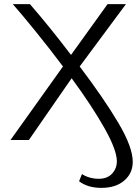

<svg xmlns="http://www.w3.org/2000/svg" viewBox="-20 -678 670 930"><path d="M363 200 377 165Q393 176 414.5 182Q436 188 458 188Q500 188 523 163Q546 138 546 103Q546 49 486 -57.5Q426 -164 327 -299L120 0H31L285 -356Q219 -444 152.5 -526Q86 -608 42 -658H125Q219 -550 324 -412L501 -658H590L366 -356Q484 -200 553.5 -82.5Q623 35 623 106Q623 161 582 196.5Q541 232 471 232Q405 232 363 200Z"/></svg>

Font: LXGW Bright TC
Style: Regular
Weight: 400
Designer: Christian Thalmann (Catharsis Fonts)
Foundry: LXGW / Christian Thalmann (Catharsis Fonts) / Fontworks Inc.
Version: Version 5.501